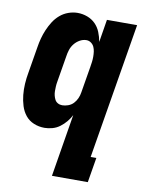

<svg xmlns="http://www.w3.org/2000/svg" viewBox="-84 -589 668 865"><g transform="rotate(10 250.0 -156.5)"><path d="M204 -106Q217 -106 231 -111Q245 -116 255 -126.5Q265 -137 271 -150.5Q277 -164 279 -178L299 -298Q301 -310 302.5 -321.5Q304 -333 304 -345Q304 -357 302.5 -368.5Q301 -380 296.5 -390Q292 -400 282.5 -407Q273 -414 261 -414Q246 -414 231.5 -406Q217 -398 206.5 -385Q196 -372 191 -356.5Q186 -341 184 -326L164 -206Q162 -195 161.5 -184.5Q161 -174 161 -163.5Q161 -153 163.5 -143Q166 -133 170.5 -124.5Q175 -116 184 -111Q193 -106 204 -106ZM214 215 261 -71Q253 -55 240.5 -40Q228 -25 212.5 -13.5Q197 -2 178.5 3Q160 8 143 8Q117 8 94 -1.5Q71 -11 56 -29.5Q41 -48 33.5 -72Q26 -96 23.5 -121Q21 -146 22.5 -172Q24 -198 29 -225L49 -345Q52 -365 57.5 -385.5Q63 -406 71.5 -426Q80 -446 92 -465Q104 -484 121 -498.5Q138 -513 159 -520.5Q180 -528 201 -528Q224 -528 245.5 -520Q267 -512 282.5 -496.5Q298 -481 306.5 -460Q315 -439 319 -416L336 -520H474L371 101H397L378 215Z"/></g></svg>

Font: Iosevka Heavy Oblique
Style: Regular
Weight: 900
Italic angle: -9°
Monospace: yes
Designer: Belleve Invis
Foundry: Belleve Invis
Version: Version 32.5.0; ttfautohint (v1.8.4)